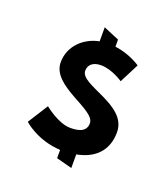

<svg xmlns="http://www.w3.org/2000/svg" viewBox="-75 -349 379 437"><g transform="rotate(20 115.0 -130.5)"><path d="M150 -77C150 -53 124 -52 111 -52C82 -52 47 -81 47 -81L16 -32C16 -32 50 0 107 3V23L145 33V0C183 -7 215 -30 215 -79C215 -146 99 -151 99 -186C99 -200 109 -210 129 -210C156 -210 183 -191 183 -191L207 -238C207 -238 182 -256 145 -261V-278L107 -294V-260C71 -253 40 -225 40 -185C40 -127 150 -111 150 -77Z"/></g></svg>

Font: Hussar Tani
Style: Dwa
Weight: 700
Foundry: Cannot Into Space Fonts
Version: Version 0.92